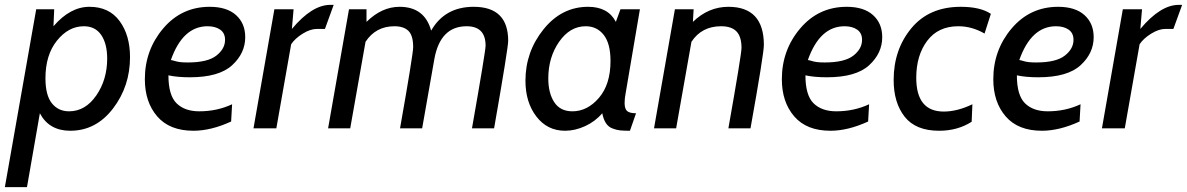

<svg xmlns="http://www.w3.org/2000/svg" viewBox="-53 -528 4884 790"><path d="M236 10Q149 10 111 -62L58 242H-33L96 -490H170L167 -420Q236 -500 315 -500Q396 -500 439 -441.5Q482 -383 482 -293Q482 -173 412 -81.5Q342 10 236 10ZM292 -420Q229 -420 181.5 -361Q134 -302 134 -206Q134 -136 160.5 -103Q187 -70 231 -70Q298 -70 343 -135Q388 -200 388 -287Q388 -348 363.5 -384Q339 -420 292 -420Z M956 -375Q956 -309 902 -259.5Q848 -210 728 -210Q677 -210 640 -218Q640 -136 673.5 -103Q707 -70 767 -70Q840 -70 902 -99L898 -28Q815 10 743 10Q645 10 594 -49Q543 -108 543 -202Q543 -322 618.5 -411Q694 -500 810 -500Q880 -500 918 -466Q956 -432 956 -375ZM801 -420Q699 -420 650 -281Q657 -280 666.5 -277Q676 -274 688 -272.5Q700 -271 720 -271Q801 -271 837 -299Q873 -327 873 -364Q873 -392 853 -406Q833 -420 801 -420Z M1320 -508 1284 -409H1251Q1224 -409 1192.5 -389.5Q1161 -370 1145 -346L1084 0H990L1076 -490H1155L1148 -409Q1231 -508 1306 -508Z M1980 0H1889Q1945 -318 1945 -340Q1945 -420 1867 -420Q1758 -420 1734 -284L1684 0H1593Q1647 -306 1647 -334Q1647 -382 1627.5 -401Q1608 -420 1570 -420Q1493 -420 1451 -356L1388 0H1297L1383 -490H1455V-438Q1518 -500 1591 -500Q1694 -500 1721 -402Q1777 -500 1896 -500Q2038 -500 2038 -360Q2038 -331 1980 0Z M2580 -490 2521 -143Q2517 -122 2517 -104Q2517 -80 2527.5 -71Q2538 -62 2564 -62L2539 10Q2513 10 2498.5 8.5Q2484 7 2467 0.5Q2450 -6 2440 -21.5Q2430 -37 2425 -62Q2396 -28 2354.5 -9Q2313 10 2272 10Q2199 10 2154 -48.5Q2109 -107 2109 -196Q2109 -315 2183.5 -407.5Q2258 -500 2367 -500Q2449 -500 2481 -438L2500 -490ZM2357 -420Q2292 -420 2247.5 -356Q2203 -292 2203 -205Q2203 -145 2227.5 -107.5Q2252 -70 2302 -70Q2364 -70 2411.5 -125.5Q2459 -181 2459 -277Q2459 -349 2431 -384.5Q2403 -420 2357 -420Z M3035 0H2944Q2998 -305 2998 -331Q2998 -377 2977.5 -398.5Q2957 -420 2914 -420Q2834 -420 2792 -356L2729 0H2638L2724 -490H2801L2798 -438Q2862 -500 2944 -500Q3090 -500 3090 -343Q3090 -307 3035 0Z M3577 -375Q3577 -309 3523 -259.5Q3469 -210 3349 -210Q3298 -210 3261 -218Q3261 -136 3294.5 -103Q3328 -70 3388 -70Q3461 -70 3523 -99L3519 -28Q3436 10 3364 10Q3266 10 3215 -49Q3164 -108 3164 -202Q3164 -322 3239.5 -411Q3315 -500 3431 -500Q3501 -500 3539 -466Q3577 -432 3577 -375ZM3422 -420Q3320 -420 3271 -281Q3278 -280 3287.5 -277Q3297 -274 3309 -272.5Q3321 -271 3341 -271Q3422 -271 3458 -299Q3494 -327 3494 -364Q3494 -392 3474 -406Q3454 -420 3422 -420Z M3811 10Q3715 10 3669.5 -47.5Q3624 -105 3624 -199Q3624 -324 3697 -412Q3770 -500 3900 -500Q3981 -500 4024 -471L3998 -390Q3946 -420 3890 -420Q3807 -420 3762 -360Q3717 -300 3717 -208Q3717 -69 3830 -69Q3886 -69 3948 -99L3945 -27Q3887 10 3811 10Z M4447 -375Q4447 -309 4393 -259.5Q4339 -210 4219 -210Q4168 -210 4131 -218Q4131 -136 4164.5 -103Q4198 -70 4258 -70Q4331 -70 4393 -99L4389 -28Q4306 10 4234 10Q4136 10 4085 -49Q4034 -108 4034 -202Q4034 -322 4109.5 -411Q4185 -500 4301 -500Q4371 -500 4409 -466Q4447 -432 4447 -375ZM4292 -420Q4190 -420 4141 -281Q4148 -280 4157.5 -277Q4167 -274 4179 -272.5Q4191 -271 4211 -271Q4292 -271 4328 -299Q4364 -327 4364 -364Q4364 -392 4344 -406Q4324 -420 4292 -420Z M4811 -508 4775 -409H4742Q4715 -409 4683.5 -389.5Q4652 -370 4636 -346L4575 0H4481L4567 -490H4646L4639 -409Q4722 -508 4797 -508Z"/></svg>

Font: Cabin
Style: Italic
Weight: 400
Designer: Pablo Impallari
Foundry: Pablo Impallari. www.impallari.com Igino Marini. www.ikern.com
Version: Version 1.005